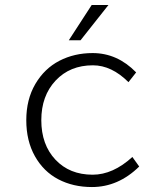

<svg xmlns="http://www.w3.org/2000/svg" viewBox="-20 -734 640 767"><path d="M254.9 -573.2 346.2 -713.9H413.1L301.8 -573.2ZM347.2 13.2Q272 13.2 212.9 -17.8Q153.8 -48.8 119.4 -110.1Q85 -171.4 85 -253.9Q85 -336.9 121.3 -398.7Q157.7 -460.4 217.3 -491.2Q276.9 -522 350.1 -522Q448.7 -522 523.9 -444.8L493.2 -405.8Q425.8 -473.1 351.1 -473.1Q259.3 -473.1 202.1 -412.1Q145 -351.1 145 -253.9Q145 -156.2 201.4 -96.2Q257.8 -36.1 350.1 -36.1Q431.2 -36.1 508.8 -106.9L536.1 -68.8Q452.6 13.2 347.2 13.2Z"/></svg>

Font: Office Code Pro Light
Style: Regular
Weight: 300
Designer: Nathan Rutzky & Paul D. Hunt
Foundry: Adobe Systems Incorporated
Version: Version 1.004;PS 001.004;hotconv 1.0.70;makeotf.lib2.5.58329